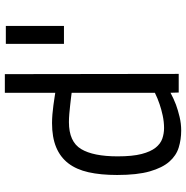

<svg xmlns="http://www.w3.org/2000/svg" viewBox="-8 -732 750 773"><g transform="rotate(-90 366.5 -345.0)"><path d="M456 0H381L380 -33Q358 -21 332 -11Q310 -3 283 3.5Q256 10 228 10Q192 10 159.5 0Q127 -10 102.5 -38Q78 -66 63.5 -116.5Q49 -167 49 -248Q49 -314 60 -363Q71 -412 96 -444.5Q121 -477 161 -493.5Q201 -510 258 -510Q274 -510 293 -508.5Q312 -507 329.5 -504.5Q347 -502 360.5 -500Q374 -498 380 -497V-700H455ZM238 -59Q263 -59 288.5 -64.5Q314 -70 334 -77Q358 -85 380 -96V-431Q374 -432 360.5 -433.5Q347 -435 330 -437Q313 -439 295 -440.5Q277 -442 262 -442Q183 -442 153.5 -393Q124 -344 124 -246Q124 -186 133.5 -149.5Q143 -113 159 -93Q175 -73 195.5 -66Q216 -59 238 -59ZM649 -462H577V-696H649Z"/></g></svg>

Font: Panefresco 400wt
Style: Regular
Weight: 400
Foundry: Campivisivi & Chank Co
Version: Version 1.002